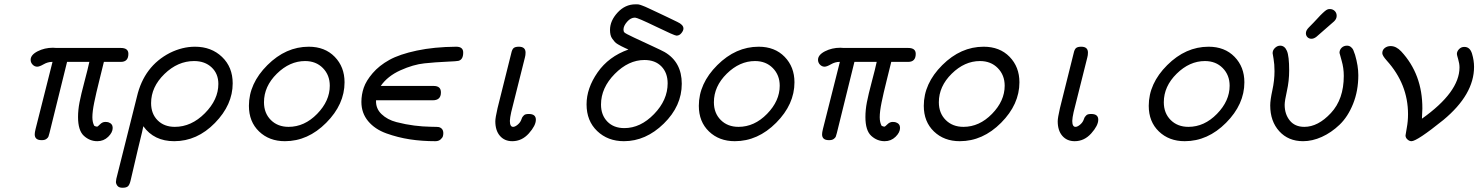

<svg xmlns="http://www.w3.org/2000/svg" viewBox="-20 -654 6899 896"><path d="M123 -375Q123 -397.9 155.5 -414.6Q188 -431.2 227.1 -431.2Q230 -431.2 235.1 -430.7Q240.2 -430.2 243.2 -430.2H543.9Q579.1 -430.2 579.1 -402.8Q579.1 -364.7 543 -365.2H464.8Q459 -340.3 443.6 -279.1Q428.2 -217.8 419.7 -175.8Q411.1 -133.8 411.1 -106.9Q411.1 -83 419.9 -66.9Q427.7 -63 433.1 -63Q436 -63 447 -74Q458 -85 471.2 -85Q481 -85 486.8 -83Q505.9 -76.2 505.9 -57.1Q505.9 -36.1 484.9 -15.6Q463.9 4.9 434.1 4.9Q398.9 4.9 371.6 -20Q344.2 -44.9 344.2 -107.9Q344.2 -141.1 351.1 -176.5Q357.9 -211.9 374 -272.5Q390.1 -333 397 -365.2H293L210.9 -33.2Q208 -22 206.1 -16.6Q204.1 -11.2 196.5 -5.6Q189 0 175.8 0H173.8Q141.6 0 142.1 -27.8Q142.1 -35.6 146 -51.8L225.1 -365.2H223.1Q203.1 -365.2 183.6 -354Q164.1 -342.8 153.8 -342.8Q141.6 -342.8 132.3 -352.3Q123 -361.8 123 -375Z M521 194.8Q521 189.9 522.9 180.2L619.1 -203.1Q652.3 -345.2 772.9 -407.2Q831.1 -436 890.1 -436Q966.3 -436 1016.1 -388.4Q1065.9 -340.8 1065.9 -265.1Q1065.9 -165 982.9 -80.1Q899.9 4.9 793 4.9Q698.7 4.9 648.9 -64.9Q647 -53.7 642.8 -36.9Q638.7 -20 623.8 41.5Q608.9 103 589.8 187Q585 208 577.4 215.1Q569.8 222.2 551.8 222.2Q534.7 222.2 527.8 212.9Q521 203.6 521 194.8ZM685.1 -172.9Q685.1 -123 715.6 -92.5Q746.1 -62 795.9 -62Q873 -62 936 -125.5Q999 -189 999 -262.2Q999 -310.1 967.5 -339.6Q936 -369.1 885.7 -369.1Q809.6 -369.1 747.3 -308.6Q685.1 -248 685.1 -172.9Z M1141.6 -160.2Q1141.6 -264.2 1227.8 -350.1Q1314 -436 1420.9 -436Q1496.1 -436 1542 -388.9Q1587.9 -341.8 1587.9 -270Q1587.9 -167 1502.4 -81.1Q1417 4.9 1309.6 4.9Q1236.3 4.9 1189 -40.5Q1141.6 -85.9 1141.6 -160.2ZM1211.9 -176.8Q1211.9 -126 1243.9 -94Q1275.9 -62 1326.7 -62Q1400.9 -62 1460 -122.6Q1519 -183.1 1519 -253.9Q1519 -303.7 1486.8 -336.4Q1454.6 -369.1 1403.8 -369.1Q1332 -369.1 1272 -310.1Q1211.9 -251 1211.9 -176.8Z M1666.5 -178.2Q1666.5 -212.4 1677.5 -244.6Q1688.5 -276.9 1719 -312.5Q1749.5 -348.1 1797.1 -374.5Q1844.7 -400.9 1925.3 -418Q2005.9 -435.1 2108.9 -436Q2142.1 -436 2141.6 -408.2Q2141.6 -376 2119.6 -370.1Q2114.7 -368.2 2063.7 -366Q2012.7 -363.8 1960.7 -358.4Q1908.7 -353 1848.6 -325.9Q1788.6 -298.8 1756.8 -252.9H2003.9Q2038.1 -252.9 2037.6 -222.2Q2037.6 -186 1999.5 -186H1734.9Q1732.9 -147.9 1760.3 -121.6Q1787.6 -95.2 1830.1 -84.2Q1872.6 -73.2 1913.1 -68.1Q1953.6 -63 1989.7 -62.5Q2025.9 -62 2027.8 -61Q2048.8 -55.2 2048.8 -32.2Q2048.8 -25.4 2046.9 -18.3Q2044.9 -11.2 2035.9 -3.2Q2026.9 4.9 2011.7 4.9Q1948.7 4.9 1892.8 -3.7Q1836.9 -12.2 1783.2 -31.5Q1729.5 -50.8 1698 -88.6Q1666.5 -126.5 1666.5 -178.2Z M2291.5 -87.9Q2291.5 -104 2301.8 -148.9L2365.7 -404.8Q2369.6 -423.8 2377.2 -429.9Q2384.8 -436 2401.4 -436Q2432.1 -436 2432.6 -409.2Q2432.6 -396 2429.7 -386.2L2365.7 -130.9Q2359.9 -105 2359.4 -89.8Q2359.4 -62 2374.5 -62Q2383.3 -62 2395 -71.5Q2406.7 -81.1 2411.6 -92.8Q2412.6 -94.7 2414.6 -100.3Q2416.5 -106 2418.5 -108.4Q2420.4 -110.8 2424.1 -115Q2427.7 -119.1 2433.6 -120.6Q2439.5 -122.1 2447.8 -122.1Q2481 -122.1 2480.7 -95Q2480.5 -67.9 2448 -31.5Q2415.5 4.9 2370.6 4.9Q2334.5 4.9 2313 -20Q2291.5 -44.9 2291.5 -87.9Z M2717.3 -167Q2717.3 -242.2 2768.8 -316.2Q2820.3 -390.1 2912.6 -422.9Q2909.7 -423.8 2897 -429.9Q2884.3 -436 2879.4 -438.5Q2874.5 -440.9 2864 -447Q2853.5 -453.1 2848.6 -459Q2843.8 -464.8 2837.6 -472.9Q2831.5 -481 2829.1 -491.5Q2826.7 -502 2826.7 -514.2Q2826.7 -557.1 2862.1 -595.5Q2897.5 -633.8 2945.3 -633.8Q2950.2 -633.8 2953.4 -633.8Q2956.5 -633.8 2960 -633.3Q2963.4 -632.8 2968 -631.3Q2972.7 -629.9 2977.5 -627.9Q2982.4 -626 2991 -622.6Q2999.5 -619.1 3007.6 -615Q3015.6 -610.8 3030 -604.5Q3044.4 -598.1 3058.6 -591.1Q3072.8 -584 3095.7 -573.5Q3118.7 -563 3140.6 -551.8Q3169.4 -538.6 3169.4 -521Q3169.4 -511.2 3159.9 -499.5Q3150.4 -487.8 3137.7 -487.8H3136.7Q3127.9 -487.8 3041.3 -529.8Q2954.6 -571.8 2943.4 -571.8Q2923.3 -571.8 2906.5 -552.5Q2889.6 -533.2 2889.6 -516.1Q2889.6 -507.3 2893.6 -502.9Q2897.5 -498 2938 -479Q2978.5 -460 3023.9 -439Q3069.3 -418 3081.5 -411.1Q3161.6 -364.3 3161.6 -263.2Q3161.6 -159.2 3077.6 -77.1Q2993.7 4.9 2891.6 4.9Q2816.4 4.9 2766.8 -42.5Q2717.3 -89.8 2717.3 -167ZM2784.7 -166Q2784.7 -117.2 2814.2 -86.7Q2843.8 -56.2 2893.6 -56.2Q2968.8 -56.2 3032.2 -121.6Q3095.7 -187 3095.7 -265.1Q3095.7 -314 3066.7 -344Q3037.6 -374 2987.3 -374Q2913.1 -374 2848.9 -309.1Q2784.7 -244.1 2784.7 -166Z M3241.2 -160.2Q3241.2 -264.2 3327.4 -350.1Q3413.6 -436 3520.5 -436Q3595.7 -436 3641.6 -388.9Q3687.5 -341.8 3687.5 -270Q3687.5 -167 3602.1 -81.1Q3516.6 4.9 3409.2 4.9Q3335.9 4.9 3288.6 -40.5Q3241.2 -85.9 3241.2 -160.2ZM3311.5 -176.8Q3311.5 -126 3343.5 -94Q3375.5 -62 3426.3 -62Q3500.5 -62 3559.6 -122.6Q3618.7 -183.1 3618.7 -253.9Q3618.7 -303.7 3586.4 -336.4Q3554.2 -369.1 3503.4 -369.1Q3431.6 -369.1 3371.6 -310.1Q3311.5 -251 3311.5 -176.8Z M3797.4 -375Q3797.4 -397.9 3829.8 -414.6Q3862.3 -431.2 3901.4 -431.2Q3904.3 -431.2 3909.4 -430.7Q3914.6 -430.2 3917.5 -430.2H4218.3Q4253.4 -430.2 4253.4 -402.8Q4253.4 -364.7 4217.3 -365.2H4139.2Q4133.3 -340.3 4117.9 -279.1Q4102.5 -217.8 4094 -175.8Q4085.4 -133.8 4085.4 -106.9Q4085.4 -83 4094.2 -66.9Q4102.1 -63 4107.4 -63Q4110.4 -63 4121.3 -74Q4132.3 -85 4145.5 -85Q4155.3 -85 4161.1 -83Q4180.2 -76.2 4180.2 -57.1Q4180.2 -36.1 4159.2 -15.6Q4138.2 4.9 4108.4 4.9Q4073.2 4.9 4045.9 -20Q4018.6 -44.9 4018.6 -107.9Q4018.6 -141.1 4025.4 -176.5Q4032.2 -211.9 4048.3 -272.5Q4064.5 -333 4071.3 -365.2H3967.3L3885.3 -33.2Q3882.3 -22 3880.4 -16.6Q3878.4 -11.2 3870.8 -5.6Q3863.3 0 3850.1 0H3848.1Q3815.9 0 3816.4 -27.8Q3816.4 -35.6 3820.3 -51.8L3899.4 -365.2H3897.5Q3877.4 -365.2 3857.9 -354Q3838.4 -342.8 3828.1 -342.8Q3815.9 -342.8 3806.6 -352.3Q3797.4 -361.8 3797.4 -375Z M4291 -160.2Q4291 -264.2 4377.2 -350.1Q4463.4 -436 4570.3 -436Q4645.5 -436 4691.4 -388.9Q4737.3 -341.8 4737.3 -270Q4737.3 -167 4651.9 -81.1Q4566.4 4.9 4459 4.9Q4385.7 4.9 4338.4 -40.5Q4291 -85.9 4291 -160.2ZM4361.3 -176.8Q4361.3 -126 4393.3 -94Q4425.3 -62 4476.1 -62Q4550.3 -62 4609.4 -122.6Q4668.5 -183.1 4668.5 -253.9Q4668.5 -303.7 4636.2 -336.4Q4604 -369.1 4553.2 -369.1Q4481.4 -369.1 4421.4 -310.1Q4361.3 -251 4361.3 -176.8Z M4916 -87.9Q4916 -104 4926.3 -148.9L4990.2 -404.8Q4994.1 -423.8 5001.7 -429.9Q5009.3 -436 5025.9 -436Q5056.6 -436 5057.1 -409.2Q5057.1 -396 5054.2 -386.2L4990.2 -130.9Q4984.4 -105 4983.9 -89.8Q4983.9 -62 4999 -62Q5007.8 -62 5019.5 -71.5Q5031.2 -81.1 5036.1 -92.8Q5037.1 -94.7 5039.1 -100.3Q5041 -106 5043 -108.4Q5044.9 -110.8 5048.6 -115Q5052.2 -119.1 5058.1 -120.6Q5064 -122.1 5072.3 -122.1Q5105.5 -122.1 5105.2 -95Q5105 -67.9 5072.5 -31.5Q5040 4.9 4995.1 4.9Q4959 4.9 4937.5 -20Q4916 -44.9 4916 -87.9Z M5340.8 -160.2Q5340.8 -264.2 5427 -350.1Q5513.2 -436 5620.1 -436Q5695.3 -436 5741.2 -388.9Q5787.1 -341.8 5787.1 -270Q5787.1 -167 5701.7 -81.1Q5616.2 4.9 5508.8 4.9Q5435.5 4.9 5388.2 -40.5Q5340.8 -85.9 5340.8 -160.2ZM5411.1 -176.8Q5411.1 -126 5443.1 -94Q5475.1 -62 5525.9 -62Q5600.1 -62 5659.2 -122.6Q5718.3 -183.1 5718.3 -253.9Q5718.3 -303.7 5686 -336.4Q5653.8 -369.1 5603 -369.1Q5531.2 -369.1 5471.2 -310.1Q5411.1 -251 5411.1 -176.8Z M5907.7 -162.1Q5907.7 -187 5917.7 -232.9Q5927.7 -278.8 5927.7 -321.8Q5927.7 -355 5923.3 -379.4Q5918.9 -403.8 5918.9 -405.8Q5918.9 -419.9 5929.9 -430.4Q5940.9 -440.9 5954.1 -440.9Q5975.1 -440.9 5985.6 -416.5Q5996.1 -392.1 5996.1 -325.2Q5996.1 -276.4 5985.6 -229.7Q5975.1 -183.1 5975.1 -165Q5975.1 -121.1 5999 -91.6Q6022.9 -62 6066.9 -62Q6130.9 -62 6190.9 -126.5Q6251 -190.9 6251 -299.8Q6251 -336.9 6241 -370.8Q6231 -404.8 6231 -407.2Q6231 -421.4 6241 -431.2Q6251 -440.9 6266.1 -440.9Q6277.3 -440.9 6285.2 -433.8Q6293 -426.8 6295.4 -420.4Q6297.9 -414.1 6303.7 -397.9Q6318.8 -346.2 6318.8 -303.2Q6318.8 -230 6294.4 -169.4Q6270 -108.9 6231.4 -72Q6192.9 -35.2 6148.4 -15.1Q6104 4.9 6061 4.9Q5992.2 4.9 5950 -41.5Q5907.7 -87.9 5907.7 -162.1ZM6074.2 -499Q6074.2 -512.2 6087.9 -525.9Q6099.1 -537.1 6110.6 -549.1Q6122.1 -561 6128.4 -568.1Q6134.8 -575.2 6141.8 -582.5Q6148.9 -589.8 6153.1 -593.5Q6157.2 -597.2 6161.6 -601.1Q6166 -605 6168.5 -606.4Q6170.9 -607.9 6173.8 -609.4Q6176.8 -610.8 6179.4 -611.3Q6182.1 -611.8 6186 -611.8Q6199.2 -611.8 6208.5 -603Q6217.8 -594.2 6217.8 -580.1Q6217.8 -565.9 6205.8 -554.4Q6193.8 -543 6124 -482.9Q6111.8 -473.1 6100.1 -473.1Q6088.9 -473.1 6081.5 -480.5Q6074.2 -487.8 6074.2 -499Z M6430.7 -405.8Q6430.7 -420.9 6442.1 -429.9Q6453.6 -439 6469.7 -439Q6495.6 -439 6519 -414.1Q6618.2 -307.1 6617.7 -147.9Q6617.7 -131.8 6615.7 -100.1Q6790.5 -224.1 6791 -338.9Q6791 -356.9 6784.9 -377.4Q6778.8 -397.9 6778.8 -401.9Q6778.8 -414.1 6788.8 -424.6Q6798.8 -435.1 6813 -435.1H6814Q6839.8 -435.1 6849.4 -403.6Q6858.9 -372.1 6858.9 -341.8Q6858.9 -212.9 6715.8 -94.2Q6592.8 4.9 6566.9 4.9Q6557.1 4.9 6548.1 -3.2Q6539.1 -11.2 6539.1 -22Q6539.1 -25.9 6544.9 -56.9Q6550.8 -87.9 6550.8 -121.1Q6550.8 -261.2 6451.7 -371.1Q6430.7 -394.5 6430.7 -405.8Z"/></svg>

Font: CMU Typewriter Text
Style: Italic
Weight: 500
Italic angle: -14.04°
Version: Version 0.7.0